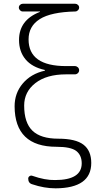

<svg xmlns="http://www.w3.org/2000/svg" viewBox="-20 -770 540 1020"><path d="M280.3 9.8Q58.6 9.8 57.6 -205.1Q57.6 -275.4 101.1 -326.7Q144.5 -377.9 217.8 -394.5Q218.8 -394.5 218.8 -397.5Q218.8 -398.4 217.8 -398.4Q150.4 -413.1 115.7 -454.6Q81.1 -496.1 81.1 -557.6Q81.1 -663.1 190.4 -706.1Q192.4 -706.1 192.4 -708Q192.4 -709 191.4 -709H100.6Q92.8 -709 86.4 -715.3Q80.1 -721.7 80.1 -730Q80.1 -738.3 86.4 -744.1Q92.8 -750 100.6 -750H379.9Q387.7 -750 394 -744.1Q400.4 -738.3 400.4 -730Q400.4 -721.7 394 -715.3Q387.7 -709 379.9 -709Q251 -706.1 191.4 -668.5Q131.8 -630.9 131.8 -560.5Q131.8 -418.9 331.1 -418.9H377.9Q386.7 -418.9 393.6 -412.6Q400.4 -406.2 400.4 -397Q400.4 -387.7 393.6 -381.3Q386.7 -375 377.9 -375H331.1Q227.5 -375 168 -328.6Q108.4 -282.2 108.4 -209Q108.4 -118.2 152.3 -75.7Q196.3 -33.2 290 -33.2Q381.8 -33.2 423.3 -1.5Q464.8 30.3 464.8 95.7Q464.8 229.5 275.4 230.5Q214.8 230.5 151.4 209Q129.9 203.1 129.9 178.7Q129.9 170.9 136.7 166Q143.6 161.1 152.3 164.1Q218.8 187.5 272.5 186.5Q414.1 186.5 414.1 97.7Q414.1 54.7 385.3 32.2Q356.4 9.8 280.3 9.8Z"/></svg>

Font: Rounded Mgen+ 1mn light
Style: Regular
Weight: 200
Designer: [Source Han Sans]
Ryoko NISHIZUKA  (kana & ideographs); Paul D. Hunt (Latin, Greek & Cyrillic); Wenlong ZHANG  (bopomofo
Version: Version 1.059.20150602